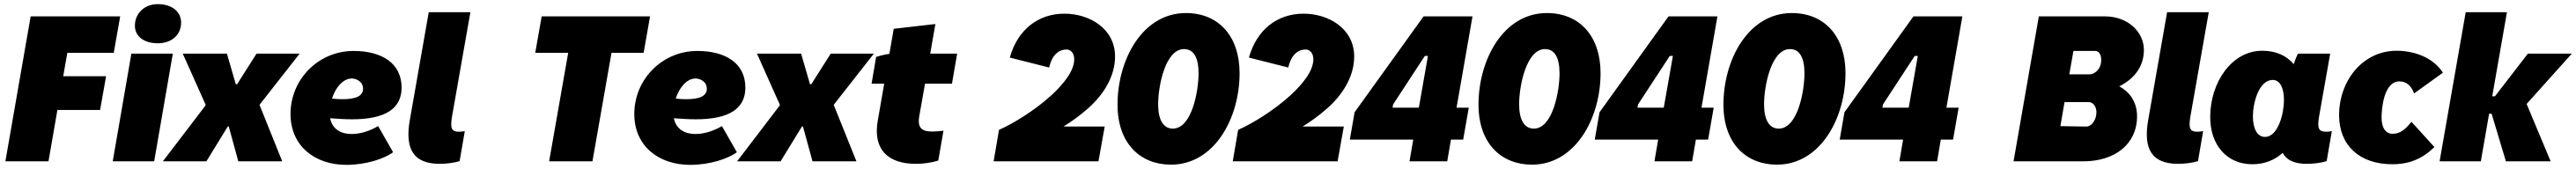

<svg xmlns="http://www.w3.org/2000/svg" viewBox="-20 -779 12431 816"><path d="M214 0 257 -248H463L492 -411H285L305 -524H529L560 -700H128L6 0Z M524 0H724L814 -520H614ZM742 -570C805 -570 854 -608 854 -670C854 -721 812 -759 741 -759C679 -759 631 -716 631 -655C631 -604 674 -570 742 -570Z M766 0H976L1079 -168H1084L1130 0H1342L1233 -271L1234 -275L1426 -520H1218L1124 -372H1118L1075 -520H862L972 -274V-270Z M1652 17C1745 17 1834 -12 1877 -44L1805 -170C1767 -149 1725 -132 1676 -132C1627 -132 1584 -154 1573 -208C1613 -205 1648 -203 1679 -203C1842 -203 1918 -256 1918 -356C1918 -474 1822 -533 1686 -533C1517 -533 1382 -396 1382 -229C1382 -74 1499 17 1652 17ZM1582 -303C1599 -356 1635 -400 1678 -400C1697 -400 1732 -387 1732 -350C1732 -316 1698 -300 1633 -300C1616 -300 1599 -301 1582 -303Z M2102 12C2135 12 2173 7 2198 -1L2223 -146C2214 -144 2204 -143 2195 -143C2157 -143 2152 -162 2162 -220L2250 -720H2049L1958 -201C1932 -56 1978 12 2102 12Z M2630 0H2839L2931 -524H3086L3117 -700H2594L2563 -524H2722Z M3311 17C3404 17 3493 -12 3536 -44L3464 -170C3426 -149 3384 -132 3335 -132C3286 -132 3243 -154 3232 -208C3272 -205 3307 -203 3338 -203C3501 -203 3577 -256 3577 -356C3577 -474 3481 -533 3345 -533C3176 -533 3041 -396 3041 -229C3041 -74 3158 17 3311 17ZM3241 -303C3258 -356 3294 -400 3337 -400C3356 -400 3391 -387 3391 -350C3391 -316 3357 -300 3292 -300C3275 -300 3258 -301 3241 -303Z M3537 0H3747L3850 -168H3855L3901 0H4113L4004 -271L4005 -275L4197 -520H3989L3895 -372H3889L3846 -520H3633L3743 -274V-270Z M4399 12C4435 12 4475 7 4508 -4L4533 -148C4520 -146 4499 -144 4481 -144C4439 -144 4405 -152 4416 -217L4444 -375H4574L4599 -520H4469L4494 -663L4293 -640L4272 -519C4249 -516 4223 -509 4208 -504L4186 -375H4247L4216 -197C4191 -56 4267 12 4399 12Z M4801 -152 4775 0H5281L5311 -168H5112C5151 -192 5189 -219 5230 -255C5316 -331 5361 -420 5361 -506C5361 -643 5235 -713 5117 -713C4990 -713 4891 -636 4853 -501L5043 -453C5059 -523 5097 -540 5127 -540C5149 -540 5164 -520 5164 -493C5164 -438 5115 -376 5056 -321C4972 -244 4867 -181 4801 -152Z M5631 16C5839 16 5962 -206 5962 -426C5962 -604 5861 -716 5703 -716C5494 -716 5373 -492 5373 -274C5373 -85 5484 16 5631 16ZM5640 -158C5594 -158 5569 -200 5569 -276C5569 -362 5603 -542 5694 -542C5741 -542 5764 -500 5764 -425C5764 -338 5731 -158 5640 -158Z M5955 -152 5929 0H6435L6465 -168H6266C6305 -192 6343 -219 6384 -255C6470 -331 6515 -420 6515 -506C6515 -643 6389 -713 6271 -713C6144 -713 6045 -636 6007 -501L6197 -453C6213 -523 6251 -540 6281 -540C6303 -540 6318 -520 6318 -493C6318 -438 6269 -376 6210 -321C6126 -244 6021 -181 5955 -152Z M6964 0 6982 -105H7041L7068 -259H7009L7086 -700H6850L6517 -237L6494 -105H6800L6782 0ZM6700 -259 6703 -275 6856 -509H6871L6827 -259Z M7373 16C7581 16 7704 -206 7704 -426C7704 -604 7603 -716 7445 -716C7236 -716 7115 -492 7115 -274C7115 -85 7226 16 7373 16ZM7382 -158C7336 -158 7311 -200 7311 -276C7311 -362 7345 -542 7436 -542C7483 -542 7506 -500 7506 -425C7506 -338 7473 -158 7382 -158Z M8146 0 8164 -105H8223L8250 -259H8191L8268 -700H8032L7699 -237L7676 -105H7982L7964 0ZM7882 -259 7885 -275 8038 -509H8053L8009 -259Z M8555 16C8763 16 8886 -206 8886 -426C8886 -604 8785 -716 8627 -716C8418 -716 8297 -492 8297 -274C8297 -85 8408 16 8555 16ZM8564 -158C8518 -158 8493 -200 8493 -276C8493 -362 8527 -542 8618 -542C8665 -542 8688 -500 8688 -425C8688 -338 8655 -158 8564 -158Z M9328 0 9346 -105H9405L9432 -259H9373L9450 -700H9214L8881 -237L8858 -105H9164L9146 0ZM9064 -259 9067 -275 9220 -509H9235L9191 -259Z M9697 0H10033C10185 0 10293 -82 10293 -218C10293 -281 10262 -333 10207 -362C10285 -401 10326 -463 10326 -538C10326 -624 10250 -700 10137 -700H9819ZM10046 -168 9923 -170 9943 -286H10060C10081 -286 10097 -264 10097 -237C10097 -205 10077 -167 10046 -168ZM9966 -420 9986 -533H10091C10111 -533 10120 -513 10120 -489C10120 -445 10088 -420 10064 -420Z M10491 12C10524 12 10562 7 10587 -1L10612 -146C10603 -144 10593 -143 10584 -143C10546 -143 10541 -162 10551 -220L10639 -720H10438L10347 -201C10321 -56 10367 12 10491 12Z M11112 12C11146 12 11183 7 11208 -1L11233 -146C11224 -144 11215 -143 11205 -143C11167 -143 11162 -162 11172 -220L11225 -520H11070C11063 -508 11055 -488 11049 -469C11015 -510 10964 -534 10897 -534C10750 -534 10646 -381 10646 -214C10646 -78 10727 14 10849 14C10910 14 10958 -7 10996 -41C11014 -6 11051 12 11112 12ZM10948 -393C10983 -393 11002 -354 11002 -296C11002 -234 10975 -118 10910 -118C10873 -118 10852 -158 10852 -218C10852 -280 10880 -393 10948 -393Z M11525 14C11609 14 11672 -14 11728 -69L11617 -191C11591 -158 11565 -133 11527 -133C11492 -133 11473 -162 11473 -212C11473 -258 11485 -386 11559 -386C11592 -386 11616 -366 11630 -328L11769 -428C11719 -506 11623 -534 11546 -534C11382 -534 11268 -389 11268 -223C11268 -76 11368 14 11525 14Z M11952 0 11992 -230H12004L12073 0H12289L12173 -277L12391 -520H12179L12020 -314H12007L12078 -720H11879L11753 0Z"/></svg>

Font: Fixel Text 20240404 Black
Style: Italic
Weight: 900
Width: 4
Italic angle: -10°
Designer: AlfaBravo + MacPaw
Foundry: Kyrylo Tkachov, Marchela Mozhyna, Serhii Makarenko, Maria Weinstein, Zakhar Kryvoshyya
Version: Version 1.211;Glyphs 3.2 (3225)